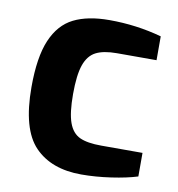

<svg xmlns="http://www.w3.org/2000/svg" viewBox="-67 -607 625 674"><g transform="rotate(10 245.0 -269.5)"><path d="M41 -266Q41 -373 67 -434Q93 -495 143 -520Q193 -545 270 -545Q367 -545 457 -520V-435H316Q268 -435 241 -421Q214 -407 201.5 -371Q189 -335 189 -267Q189 -200 201.5 -165.5Q214 -131 241 -118.5Q268 -106 318 -106H465V-22Q427 -10 372 -2Q317 6 266 6Q159 6 100 -55Q41 -116 41 -266Z"/></g></svg>

Font: Exo
Style: Bold
Weight: 700
Designer: Natanael Gama
Foundry: Natanael Gama
Version: Version 1.500; ttfautohint (v1.6)